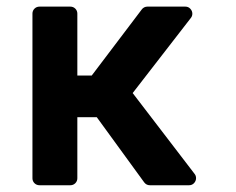

<svg xmlns="http://www.w3.org/2000/svg" viewBox="-20 -548 697 568"><path d="M76 -20.6V-507.8Q76 -516.3 82 -522.4Q88.1 -528.4 96.9 -528.4H188.2Q196.7 -528.4 202.8 -522.4Q208.8 -516.3 208.8 -507.8V-324.6H251.4L399.5 -520.2Q402.3 -524.1 406.8 -526.3Q411.2 -528.4 415.8 -528.4H528.4Q537.3 -528.4 543.1 -522Q549 -515.6 549 -507.5Q549 -500.4 544.7 -495L372.5 -272.7L555.8 -33.4Q560 -28.1 560 -21Q560 -12.8 554.2 -6.4Q548.3 0 539.4 0H423.3Q413 0 406.6 -8.5L266.3 -201.3H208.8V-20.6Q208.8 -12.1 202.8 -6Q196.7 0 188.2 0H96.9Q88.1 0 82 -6Q76 -12.1 76 -20.6Z"/></svg>

Font: DeltaSans SemiBold
Style: Regular
Weight: 600
Designer: Rasmus Andersson
Foundry: rsms
Version: Version 3.012